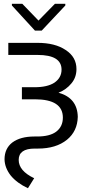

<svg xmlns="http://www.w3.org/2000/svg" viewBox="-20 -775 493 1017"><path d="M328 -510Q385 -473 385 -409Q385 -365 358 -333Q331 -300 290 -284Q390 -256 392 -156Q390 -80 335 -35Q277 12 181 12H164Q79 12 79 72Q79 130 161 169L128 222Q70 195 37 155Q5 114 4 69Q4 12 45 -20Q88 -52 162 -52H177Q243 -52 277 -77Q313 -104 313 -152Q313 -249 165 -249H96V-313H163Q231 -313 268 -337Q306 -363 306 -406Q306 -484 179 -484H24V-548H179Q272 -548 328 -510ZM271 -755H326V-746L201 -613H165L43 -746V-755H98L184 -666Z"/></svg>

Font: Sinter Normal
Style: Regular
Weight: 350
Foundry: Adobe & rsms
Version: Version 1.000